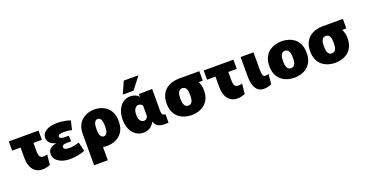

<svg xmlns="http://www.w3.org/2000/svg" viewBox="-40 -1631 5136 2696"><g transform="rotate(-20 2528.5 -283.0)"><path d="M330 12Q264 12 222 -18.5Q180 -49 159.5 -103Q139 -157 139 -227V-382H13V-520H457V-382H331V-267Q331 -234 335 -208.5Q339 -183 354 -168.5Q369 -154 401 -154Q424 -154 457 -163L442 -14Q414 0 383.5 6Q353 12 330 12Z M740 8Q673 8 619.5 -11.5Q566 -31 535 -67Q504 -103 504 -151Q504 -202 537 -229.5Q570 -257 628 -267V-269Q510 -300 510 -392Q510 -457 572.5 -494.5Q635 -532 737 -532Q794 -532 847 -522Q900 -512 933 -499L901 -365Q878 -372 847 -376Q816 -380 788 -380Q745 -380 721 -371Q697 -362 697 -344Q697 -326 712.5 -318Q728 -310 748.5 -308.5Q769 -307 783 -307H832L837 -222H777Q761 -222 743 -219.5Q725 -217 712 -209Q699 -201 699 -184Q699 -142 779 -142Q818 -142 860.5 -151Q903 -160 930 -169L963 -35Q943 -25 907 -15Q871 -5 827 1.5Q783 8 740 8Z M1024 204V-260Q1024 -335 1048 -387.5Q1072 -440 1112 -471.5Q1152 -503 1199.5 -517.5Q1247 -532 1293 -532Q1340 -532 1387 -517.5Q1434 -503 1473.5 -471.5Q1513 -440 1537 -387.5Q1561 -335 1561 -260Q1561 -185 1537 -132.5Q1513 -80 1473.5 -48.5Q1434 -17 1387 -2.5Q1340 12 1293 12Q1260 12 1229 6V204ZM1293 -130Q1319 -130 1337.5 -157Q1356 -184 1356 -260Q1356 -337 1337.5 -363.5Q1319 -390 1293 -390Q1267 -390 1248 -363.5Q1229 -337 1229 -260Q1229 -184 1248 -157Q1267 -130 1293 -130Z M1834 12Q1770 12 1721.5 -22.5Q1673 -57 1646 -118Q1619 -179 1619 -257Q1619 -339 1646 -400.5Q1673 -462 1720.5 -497Q1768 -532 1831 -532Q1869 -532 1902.5 -518Q1936 -504 1955 -479H1957V-520L2156 -524V-199Q2156 -164 2166.5 -144.5Q2177 -125 2211 -126V0Q2184 3 2152 2.5Q2120 2 2090 -6Q2060 -14 2037 -34Q2014 -54 2004 -91H2002Q1965 -29 1923 -8.5Q1881 12 1834 12ZM1896 -142Q1923 -142 1940 -161Q1957 -180 1957 -202V-349Q1945 -366 1926.5 -373Q1908 -380 1896 -380Q1868 -380 1845 -350Q1822 -320 1822 -259Q1822 -195 1845 -168.5Q1868 -142 1896 -142ZM1742 -590 1822 -770H2042L1902 -590Z M2556 12Q2506 12 2456.5 -2.5Q2407 -17 2366.5 -48.5Q2326 -80 2301.5 -132.5Q2277 -185 2277 -260Q2277 -335 2301.5 -387.5Q2326 -440 2366.5 -471.5Q2407 -503 2456.5 -517.5Q2506 -532 2556 -532H2557H2864V-390H2803Q2817 -364 2825.5 -331.5Q2834 -299 2834 -260Q2834 -185 2810 -132.5Q2786 -80 2745.5 -48.5Q2705 -17 2655.5 -2.5Q2606 12 2556 12ZM2556 -130Q2573 -130 2590 -139Q2607 -148 2618 -176Q2629 -204 2629 -260Q2629 -316 2618 -344Q2607 -372 2590 -381Q2573 -390 2556 -390Q2539 -390 2521.5 -381Q2504 -372 2493 -344Q2482 -316 2482 -260Q2482 -204 2493 -176Q2504 -148 2521.5 -139Q2539 -130 2556 -130Z M3242 12Q3176 12 3134 -18.5Q3092 -49 3071.5 -103Q3051 -157 3051 -227V-382H2925V-520H3369V-382H3243V-267Q3243 -234 3247 -208.5Q3251 -183 3266 -168.5Q3281 -154 3313 -154Q3336 -154 3369 -163L3354 -14Q3326 0 3295.5 6Q3265 12 3242 12Z M3750 -14Q3722 0 3691.5 6Q3661 12 3638 12Q3580 12 3544.5 -18.5Q3509 -49 3493 -103Q3477 -157 3477 -227V-520H3669V-267Q3669 -241 3671 -214.5Q3673 -188 3683.5 -171Q3694 -154 3718 -154Q3729 -154 3742 -157Q3755 -160 3765 -163Z M4091 12Q4041 12 3991.5 -2.5Q3942 -17 3901.5 -48.5Q3861 -80 3836.5 -132.5Q3812 -185 3812 -260Q3812 -335 3836.5 -387.5Q3861 -440 3901.5 -471.5Q3942 -503 3991.5 -517.5Q4041 -532 4091 -532Q4141 -532 4190.5 -517.5Q4240 -503 4280.5 -471.5Q4321 -440 4345 -387.5Q4369 -335 4369 -260Q4369 -185 4345 -132.5Q4321 -80 4280.5 -48.5Q4240 -17 4190.5 -2.5Q4141 12 4091 12ZM4091 -130Q4108 -130 4125 -139Q4142 -148 4153 -176Q4164 -204 4164 -260Q4164 -316 4153 -344Q4142 -372 4125 -381Q4108 -390 4091 -390Q4074 -390 4056.5 -381Q4039 -372 4028 -344Q4017 -316 4017 -260Q4017 -204 4028 -176Q4039 -148 4056.5 -139Q4074 -130 4091 -130Z M4701 12Q4651 12 4601.5 -2.5Q4552 -17 4511.5 -48.5Q4471 -80 4446.5 -132.5Q4422 -185 4422 -260Q4422 -335 4446.5 -387.5Q4471 -440 4511.5 -471.5Q4552 -503 4601.5 -517.5Q4651 -532 4701 -532H4702H5009V-390H4948Q4962 -364 4970.5 -331.5Q4979 -299 4979 -260Q4979 -185 4955 -132.5Q4931 -80 4890.5 -48.5Q4850 -17 4800.5 -2.5Q4751 12 4701 12ZM4701 -130Q4718 -130 4735 -139Q4752 -148 4763 -176Q4774 -204 4774 -260Q4774 -316 4763 -344Q4752 -372 4735 -381Q4718 -390 4701 -390Q4684 -390 4666.5 -381Q4649 -372 4638 -344Q4627 -316 4627 -260Q4627 -204 4638 -176Q4649 -148 4666.5 -139Q4684 -130 4701 -130Z"/></g></svg>

Font: Murecho Black
Style: Regular
Weight: 900
Designer: Neil Summerour
Foundry: Positype
Version: Version 1.010; ttfautohint (v1.8.3)